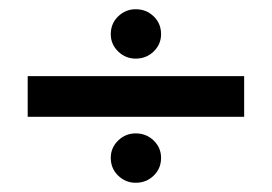

<svg xmlns="http://www.w3.org/2000/svg" viewBox="-20 -490 589 416"><path d="M220 -416Q220 -439 236 -454.5Q252 -470 274 -470Q297 -470 313 -454.5Q329 -439 329 -416Q329 -394 313 -378.5Q297 -363 274 -363Q252 -363 236 -378.5Q220 -394 220 -416ZM40 -237V-325H509V-237ZM220 -148Q220 -170 236 -185.5Q252 -201 274 -201Q297 -201 313 -185.5Q329 -170 329 -148Q329 -125 313 -109.5Q297 -94 274 -94Q252 -94 236 -109.5Q220 -125 220 -148Z"/></svg>

Font: Sulphur Point
Style: Bold
Weight: 700
Designer: Noponies / Dale Sattler
Foundry: Noponies
Version: Version 1.000; ttfautohint (v1.8)